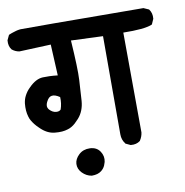

<svg xmlns="http://www.w3.org/2000/svg" viewBox="-70 -634 700 728"><g transform="rotate(-10 279.5 -270.0)"><path d="M225.6 27.3Q205.1 23.9 189.9 8.3Q174.8 -7.3 175.8 -26.9Q176.8 -45.4 193.6 -61.3Q210.4 -77.1 236.3 -76.2Q262.2 -75.2 274.9 -56.2Q287.6 -37.1 282.7 -15.6Q280.8 -8.8 278.3 -2.9Q275.9 2.9 272 7.8Q268.1 12.7 263.2 16.6Q256.3 22 247.1 24.7Q237.8 27.3 226.6 27.3H226.1ZM390.1 -62 373.5 -69.8 372.1 -70.3 371.6 -71.8Q359.4 -86.9 359.4 -108.4V-486.3L236.8 -491.2Q244.1 -381.3 241.7 -338.9Q239.3 -295.4 236.8 -258.8Q235.4 -239.7 229 -223.4Q222.7 -207 210.9 -193.8Q203.1 -185.1 196 -178.7Q189 -172.4 181.4 -168Q173.8 -163.6 166.5 -161.6Q156.2 -158.2 143.8 -157.2Q131.3 -156.2 116.7 -157.7Q86.4 -160.2 60.1 -187Q51.3 -195.3 44.9 -203.4Q38.6 -211.4 33.9 -219.5Q29.3 -227.5 27.3 -235.4Q20.5 -257.3 23.4 -286.6Q24.4 -294.4 26.6 -301.8Q28.8 -309.1 32.7 -316.4Q36.6 -323.7 41.7 -330.6Q46.9 -337.4 53.7 -343.8Q80.6 -371.1 107.4 -372.1Q118.7 -372.6 133.1 -372.1Q147.5 -371.6 164.6 -369.6L158.7 -489.3L38.1 -484.4H37.6H37.1Q22 -486.8 9.8 -496.6L9.3 -497.1L8.8 -497.6Q-2 -511.7 0 -532.7V-533.7L0.5 -534.7L8.3 -551.3L9.3 -553.2L11.7 -554.2Q15.1 -555.7 18.3 -556.9Q21.5 -558.1 24.7 -559.1Q27.8 -560.1 30.8 -561Q33.7 -562 36.4 -562.7Q39.1 -563.5 41.7 -564.2Q44.4 -564.9 46.9 -565.2Q49.3 -565.4 51.5 -565.9Q53.7 -566.4 55.7 -566.4Q71.3 -567.4 527.3 -564.5H528.8L529.8 -564L547.4 -556.2L548.8 -555.7L549.8 -554.2Q560.5 -540 558.6 -519V-518.1L558.1 -517.1L550.3 -499.5L549.3 -497.6L546.9 -496.6Q518.1 -484.9 437.5 -486.3L439.5 -102.5V-102.1V-101.6Q437.5 -85.9 428.7 -72.3L428.2 -71.3L427.2 -70.3Q413.1 -59.6 392.1 -61.5H391.1ZM152.8 -240.2Q160.6 -262.2 159.2 -287.1Q141.1 -299.3 128.9 -297.4Q126 -296.9 123 -295.7Q120.1 -294.4 117.4 -292Q114.7 -289.6 112.3 -285.9Q109.9 -282.2 107.4 -277.3Q104.5 -271 103.8 -265.9Q103 -260.7 104.5 -256.3Q106 -252 109.4 -248Q121.1 -235.4 134.8 -234.4Q147 -233.4 152.8 -240.2Z"/></g></svg>

Font: NaikaiFont
Style: SemiBold
Weight: 600
Version: Version 1.89